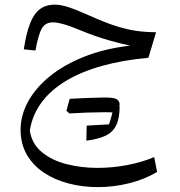

<svg xmlns="http://www.w3.org/2000/svg" viewBox="-20 -442 762 813"><path d="M486.7 6.6Q478.9 12.6 471.5 18.7Q464.2 24.8 456.7 31.8Q453.8 44.9 449.9 58.2Q446.1 71.4 441.9 84.6Q405.9 86.5 385.8 87.7Q365.6 89 347 90Q346.7 106.3 346.3 122.2Q345.9 138.1 345.7 153.6Q395 147.6 426.3 132.9Q457.6 118.3 472.1 88.2Q486.7 58.2 486.7 6.6ZM261.3 26.7Q264.4 29.6 267.4 32.5Q270.3 35.4 273.5 38.3Q316.6 35.7 349.4 34.7Q382.1 33.6 428.4 33.1Q449 33.6 457.8 34Q466.6 34.4 470.6 35Q475.8 26.7 479.6 17.8Q483.4 8.8 486.7 2.2Q486.7 -9.7 480.5 -16.6Q474.3 -23.5 461.6 -26.3Q449 -29.1 429.7 -29.1Q387.4 -15.9 346.1 -2.1Q304.8 11.7 261.3 26.7ZM273.5 38.3Q314 22.2 352.5 5.6Q391 -11.1 429.7 -29.1Q419.2 -29.1 403.8 -28.8Q388.4 -28.5 368.6 -27.7Q348.8 -27 325.3 -26.1Q301.7 -25.1 275.3 -23.5Q271.7 -11.2 268.1 1.3Q264.5 13.9 261.3 26.7Q264.4 29.6 267.4 32.5Q270.3 35.4 273.5 38.3ZM80.8 -233.2 130 -228Q142.6 -296.8 157.4 -322Q172.2 -347.3 204.1 -347.3Q221.6 -347.3 249.9 -339.4Q278.1 -331.5 327 -311.1Q382.5 -288.2 439.3 -271.9Q496 -255.7 530.9 -248.8Q420.3 -235.7 334.1 -200.9Q247.9 -166.1 188.5 -117Q129.1 -67.9 98.1 -10.3Q67.2 47.3 67.2 106.6Q67.2 167.9 94 213.7Q120.9 259.5 167.1 289.9Q213.2 320.3 271.9 335.3Q330.6 350.3 394.6 350.3Q461.3 350.3 526.9 334Q592.4 317.7 645.2 286.1L632.8 223.1Q582.8 244.6 519.5 256.8Q456.2 268.9 392.6 268.9Q323.7 268.9 261.4 252.9Q199 236.9 157.1 202Q115.1 167.2 106.2 111.4Q116.6 44.7 156 -8.3Q195.3 -61.3 260.3 -100.1Q325.2 -138.9 413.2 -163.3Q501.1 -187.7 608.4 -197.3L640.9 -305.6Q600.3 -305.6 560.1 -310.9Q520 -316.3 472.1 -331.4Q424.2 -346.5 359.2 -375.8Q302.4 -401.2 269.7 -411.8Q237 -422.3 212.4 -422.3Q174.2 -422.3 148.5 -402.8Q122.8 -383.2 106.8 -341.4Q90.8 -299.5 80.8 -233.2Z"/></svg>

Font: Pinar-VF
Style: Regular
Weight: 300
Designer: Amin Abedi
Version: Version 3.0